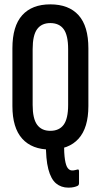

<svg xmlns="http://www.w3.org/2000/svg" viewBox="-20 -681 463 882"><path d="M294 181Q261 181 237.5 161.5Q214 142 202 96Q190 50 191 -27Q191 -32 194.5 -34Q198 -36 201 -36L267 -39Q274 -39 274 -28Q274 25 278.5 53Q283 81 291.5 91.5Q300 102 311 102Q319 102 324.5 100.5Q330 99 335 98Q343 95 343 106V160Q343 170 336 173Q330 176 319.5 178.5Q309 181 294 181ZM211 6Q127 6 82 -44Q37 -94 37 -194V-459Q37 -561 82 -611Q127 -661 211 -661Q296 -661 341 -611Q386 -561 386 -459V-194Q386 -94 341 -44Q296 6 211 6ZM211 -80Q252 -80 272.5 -108Q293 -136 293 -199V-455Q293 -519 272.5 -547Q252 -575 211 -575Q171 -575 150.5 -547Q130 -519 130 -455V-199Q130 -136 150.5 -108Q171 -80 211 -80Z"/></svg>

Font: Sofia Sans Extra Condensed SemiBold
Style: Regular
Weight: 600
Designer: Botio Nikoltchev, Ani Petrova
Foundry: lettersoup
Version: Version 4.101